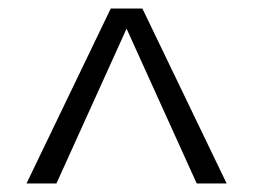

<svg xmlns="http://www.w3.org/2000/svg" viewBox="-20 -740 593 449"><path d="M239 -720H313L510 -311H440L276 -673L112 -311H42Z"/></svg>

Font: TavirajRegular
Style: Regular
Weight: 400
Designer: Katatrad Team
Foundry: CadsonDemak
Version: Version 1.000